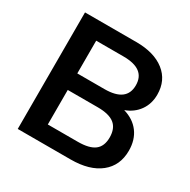

<svg xmlns="http://www.w3.org/2000/svg" viewBox="-159 -864 1008 1016"><g transform="rotate(30 345.0 -356.0)"><path d="M644 -194Q644 -103 579.5 -51.5Q515 0 400 0H77V-712H390Q500 -712 563 -662.5Q626 -613 626 -526Q626 -470 596.5 -428.5Q567 -387 515 -368Q577 -350 610.5 -305Q644 -260 644 -194ZM203 -412H369Q503 -412 503 -512Q503 -562 470 -587Q437 -612 369 -612H203ZM521 -204Q521 -259 488.5 -285Q456 -311 386 -311H203V-100H386Q456 -100 488.5 -125Q521 -150 521 -204Z"/></g></svg>

Font: Muli-Bold
Style: Bold
Weight: 700
Version: Version 2.000